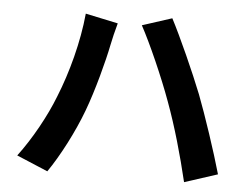

<svg xmlns="http://www.w3.org/2000/svg" viewBox="-52 -787 1103 858"><g transform="rotate(5 500.0 -358.0)"><path d="M205 -330C171 -242 112 -134 50 -52L190 7C242 -68 301 -182 337 -279C372 -372 408 -509 422 -580C426 -602 438 -651 446 -679L300 -710C288 -582 250 -441 205 -330ZM699 -351C739 -243 775 -116 803 2L951 -46C923 -145 870 -304 835 -395C797 -491 728 -645 687 -723L554 -680C596 -603 661 -456 699 -351Z"/></g></svg>

Font: Source Han Sans SC Bold
Style: Regular
Weight: 700
Designer: Ryoko NISHIZUKA (kana & ideographs); Paul D. Hunt (Latin, Greek & Cyrillic); Wenlong ZHANG (bopomofo); Sandoll Communica
Foundry: Adobe Systems Incorporated
Version: Version 1.001;PS 1.001;hotconv 1.0.78;makeotf.lib2.5.61930